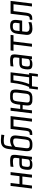

<svg xmlns="http://www.w3.org/2000/svg" viewBox="1714 -2458 877 4346"><g transform="rotate(-90 2153.0 -284.5)"><path d="M372 0 431 -484H364L339 -283H161L185 -484H118L59 0H126L153 -217H331L305 0Z M776 0 818 -342C826 -404 822 -445 806 -465C790 -484 752 -494 691 -494C651 -494 606 -491 556 -485L548 -419C595 -427 637 -431 674 -431C708 -431 730 -426 741 -417C752 -408 756 -390 753 -363L744 -286H635C583 -286 547 -276 527 -256C506 -235 493 -198 486 -144C479 -82 483 -41 500 -21C517 0 550 10 600 10C668 10 706 -9 716 -46L711 0ZM552 -141C562 -220 572 -230 632 -230H737L720 -96C714 -45 657 -47 618 -47H605C552 -47 543 -71 552 -141Z M1139 -494C1100 -494 1037 -473 1010 -452L1020 -529C1026 -576 1037 -607 1055 -620C1072 -633 1100 -639 1139 -639C1175 -639 1218 -635 1270 -626L1279 -694C1228 -700 1187 -703 1157 -703C1137 -703 1119 -702 1105 -701C1024 -691 967 -644 953 -527L907 -156C901 -102 907 -57 924 -32C947 5 996 10 1051 10C1102 10 1130 6 1168 -16C1205 -38 1227 -86 1236 -156L1258 -340C1272 -451 1228 -494 1139 -494ZM1115 -426C1177 -426 1201 -413 1192 -339L1169 -151C1163 -107 1153 -79 1138 -67C1122 -55 1096 -49 1059 -49C1022 -49 997 -55 985 -68C972 -80 968 -108 974 -151L1001 -372C1022 -403 1074 -426 1115 -426Z M1276 -50 1269 6C1275 7 1283 7 1293 7C1335 7 1357 4 1385 -17C1413 -38 1426 -82 1434 -141L1468 -418H1624L1573 0H1640L1699 -484H1409L1366 -134C1357 -60 1335 -50 1276 -50Z M1829 0 1854 -211H1949L1942 -153C1933 -82 1939 -35 1972 -14C2006 10 2032 10 2089 10C2135 10 2156 10 2192 -3C2241 -21 2266 -72 2276 -153L2297 -321C2301 -353 2301 -380 2298 -402C2292 -445 2282 -467 2250 -481C2217 -495 2198 -494 2151 -494C2104 -494 2085 -495 2048 -481C1998 -462 1973 -405 1962 -321L1956 -266H1861L1888 -484H1820L1761 0ZM2206 -140C2201 -100 2193 -74 2171 -62C2147 -48 2132 -49 2096 -49C2061 -49 2045 -48 2024 -62C2006 -74 2004 -100 2009 -140L2033 -336C2039 -381 2049 -408 2064 -419C2079 -430 2105 -435 2144 -435C2182 -435 2208 -430 2220 -419C2232 -408 2235 -381 2230 -336Z M2578 -64H2424C2463 -158 2490 -268 2505 -395L2509 -420H2622ZM2452 -450C2432 -285 2401 -157 2358 -64H2324L2300 134H2357L2374 0H2609L2592 134H2650L2674 -64H2638L2690 -484H2456Z M3049 0 3091 -342C3099 -404 3095 -445 3079 -465C3063 -484 3025 -494 2964 -494C2924 -494 2879 -491 2829 -485L2821 -419C2868 -427 2910 -431 2947 -431C2981 -431 3003 -426 3014 -417C3025 -408 3029 -390 3026 -363L3017 -286H2908C2856 -286 2820 -276 2800 -256C2779 -235 2766 -198 2759 -144C2752 -82 2756 -41 2773 -21C2790 0 2823 10 2873 10C2941 10 2979 -9 2989 -46L2984 0ZM2825 -141C2835 -220 2845 -230 2905 -230H3010L2993 -96C2987 -45 2930 -47 2891 -47H2878C2825 -47 2816 -71 2825 -141Z M3529 -418 3537 -484H3185L3177 -418H3320L3269 0H3336L3387 -418Z M3742 -494C3640 -494 3577 -458 3561 -329L3538 -138C3524 -28 3592 10 3677 10C3724 10 3771 3 3820 -10L3828 -79C3779 -63 3739 -55 3706 -55C3643 -55 3598 -72 3608 -149L3617 -222H3860L3873 -329C3889 -458 3842 -494 3742 -494ZM3733 -434C3787 -434 3817 -423 3809 -357L3800 -281H3624L3633 -357C3641 -425 3679 -434 3733 -434Z M3883 -50 3876 6C3882 7 3890 7 3900 7C3942 7 3964 4 3992 -17C4020 -38 4033 -82 4041 -141L4075 -418H4231L4180 0H4247L4306 -484H4016L3973 -134C3964 -60 3942 -50 3883 -50Z"/></g></svg>

Font: Gamestation Condensed
Style: Italic
Weight: 400
Width: 3
Designer: Jonas Hecksher
Foundry: Jonas Hecksher, Playtypeª, e-types AS
Version: Version 1.003